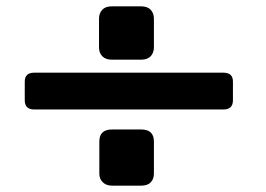

<svg xmlns="http://www.w3.org/2000/svg" viewBox="-20 -601 837 605"><path d="M332 -413Q313 -413 302.5 -423.5Q292 -434 292 -452V-542Q292 -559 302 -570Q312 -581 332 -581H425Q445 -581 455 -570Q465 -559 465 -542V-452Q465 -435 455 -424Q445 -413 425 -413ZM88 -256Q58 -256 58 -285V-344Q58 -372 88 -372H684Q714 -372 714 -344V-285Q714 -256 684 -256ZM333 -16Q315 -16 304 -26.5Q293 -37 293 -54V-155Q293 -193 333 -193H425Q465 -193 465 -155V-54Q465 -37 455 -26.5Q445 -16 425 -16Z"/></svg>

Font: OpenDyslexic3
Style: Bold
Weight: 700
Designer: Abelardo Gonzalez
Version: Version 1.000;PS 001.001;hotconv 1.0.56